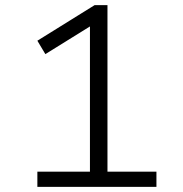

<svg xmlns="http://www.w3.org/2000/svg" viewBox="-20 -725 711 745"><path d="M125 0V-59H329V-649L367 -646L156 -515L125 -567L347 -705H397V-59H587V0Z"/></svg>

Font: Nunito Sans 10pt SemiExpanded Light
Style: Regular
Weight: 300
Width: 6
Designer: Vernon Adams
Foundry: Vernon Adams
Version: Version 3.101;gftools[0.9.27]